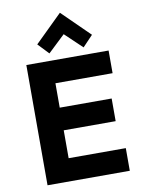

<svg xmlns="http://www.w3.org/2000/svg" viewBox="-101 -1016 806 1085"><g transform="rotate(-10 302.0 -474.0)"><path d="M82 0V-690H554V-560H226V-420H524V-290H226V-130H554V0ZM163 -794 320 -948 477 -794 418 -732 320 -825 222 -732Z"/></g></svg>

Font: Oxanium
Style: Bold
Weight: 700
Designer: Severin Meyer
Version: Version 2.000